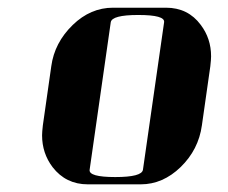

<svg xmlns="http://www.w3.org/2000/svg" viewBox="-20 -481 594 501"><path d="M89.8 -127.9Q89.8 -136.2 91.8 -153.8L113.8 -308.1Q122.1 -369.6 169.9 -416Q216.3 -460.9 274.9 -460.9H413.1Q470.7 -460.9 503.9 -416Q530.8 -380.4 530.8 -334Q530.8 -325.7 528.8 -308.1L506.8 -153.8Q498 -90.3 451.2 -44.9Q404.8 0 347.2 0H209Q151.9 0 117.2 -44.9Q89.8 -81.1 89.8 -127.9ZM213.9 -38.1Q210.9 -19 280.8 -19Q350.1 -19 353 -38.1L408.2 -422.9Q411.1 -441.9 340.8 -441.9Q272 -441.9 269 -422.9Z"/></svg>

Font: Hjet
Style: Italic
Weight: 400
Designer: T. Christopher White
Version: Version 1.2